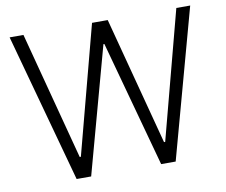

<svg xmlns="http://www.w3.org/2000/svg" viewBox="-79 -825 1088 924"><g transform="rotate(-10 465.0 -363.5)"><path d="M223 0 23.8 -727.3H91.3L256 -101.9H261.7L426.5 -727.3H503.2L668 -101.9H673.7L838.4 -727.3H906.2L707 0H636L467.3 -616.8H462.7L294 0Z"/></g></svg>

Font: Inter UI Light
Style: Regular
Weight: 300
Designer: Rasmus Andersson
Foundry: rsms
Version: 3.2;8d6f07862